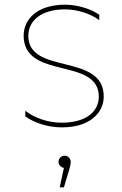

<svg xmlns="http://www.w3.org/2000/svg" viewBox="-20 -541 523 820"><path d="M244 3C365 3 423 -60 423 -129C423 -317 101 -219 101 -388C101 -451 154 -501 258 -501C307 -501 365 -484 404 -455V-478C369 -503 310 -521 258 -521C138 -521 81 -458 81 -389C81 -198 402 -299 402 -128C402 -67 351 -17 243 -17C184 -17 126 -38 88 -68V-44C127 -16 185 3 244 3ZM235 259H253L276 182C279 171 282 161 282 150C282 138 272 124 256 124C241 124 230 136 230 150C230 163 240 174 253 176Z"/></svg>

Font: Chess Sans Thin
Style: Regular
Weight: 100
Designer: Wolf Bōese
Foundry: Wolf Bōese
Version: Version 7.223;Glyphs 3.3 (3306)